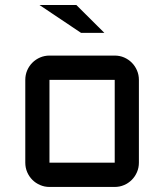

<svg xmlns="http://www.w3.org/2000/svg" viewBox="-20 -740 650 760"><path d="M529.8 -96.2Q529.8 -76.2 522.2 -58.6Q514.6 -41 501.7 -28.1Q488.8 -15.1 471.4 -7.6Q454.1 0 434.1 0H175.8Q156.2 0 138.7 -7.6Q121.1 -15.1 108.2 -28.1Q95.2 -41 87.6 -58.6Q80.1 -76.2 80.1 -96.2V-423.8Q80.1 -443.8 87.6 -461.4Q95.2 -479 108.2 -491.9Q121.1 -504.9 138.7 -512.5Q156.2 -520 175.8 -520H434.1Q454.1 -520 471.4 -512.5Q488.8 -504.9 501.7 -491.9Q514.6 -479 522.2 -461.4Q529.8 -443.8 529.8 -423.8ZM175.8 -423.8V-96.2H434.1V-423.8ZM393.1 -609.9H300.8L136.2 -720.2H282.2Z"/></svg>

Font: Aldrich
Style: Regular
Weight: 400
Designer: Matthew Desmond
Foundry: Matthew Desmond
Version: Version 1.001 2011